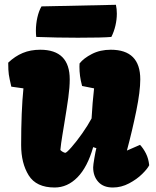

<svg xmlns="http://www.w3.org/2000/svg" viewBox="-20 -791 665 820"><path d="M28.3 -420.9Q20 -456.5 17.6 -473.1Q15.1 -489.7 15.1 -523.4Q43.9 -550.8 77.1 -564.7Q110.4 -578.6 151.9 -578.6Q277.8 -578.6 277.8 -452.1Q277.8 -418.5 271.7 -374Q265.6 -329.6 254.4 -262.2Q252.9 -253.4 246.6 -214.8Q240.2 -176.3 237.8 -150.4Q246.1 -141.6 258.3 -138.2Q264.2 -138.2 285.4 -162.4Q306.6 -186.5 331.1 -221.2Q355.5 -255.9 371.1 -285.2Q375 -355 381.8 -413.6L330.6 -423.8Q324.2 -448.2 321.8 -466.8Q319.3 -485.4 319.3 -506.3L319.8 -520Q337.4 -542.5 372.6 -560.5Q407.7 -578.6 453.1 -578.6Q579.1 -578.6 579.1 -452.1Q579.1 -400.9 562 -317.1Q544.9 -233.4 522 -147.9L578.1 -172.4Q592.3 -157.2 603.3 -135.5Q614.3 -113.8 617.2 -85.4Q610.4 -70.8 587.4 -48.1Q564.5 -25.4 531.2 -7.8Q498 9.8 461.9 9.8Q421.4 9.8 399.7 -14.4Q377.9 -38.6 377.9 -76.2Q377.9 -85.9 383.1 -116.2Q388.2 -146.5 391.6 -158.2L377.9 -162.6Q353.5 -77.1 310.8 -33.7Q268.1 9.8 213.4 9.8Q134.8 9.8 102.5 -42.2Q70.3 -94.2 70.3 -171.4Q70.3 -316.4 80.1 -413.6ZM133.3 -659.2Q133.3 -688.5 139.6 -716.6Q146 -744.6 157.2 -763.7L475.1 -770.5Q479 -752.4 479 -732.9Q479 -707.5 472.9 -681.4Q466.8 -655.3 455.6 -633.3Q420.4 -629.9 312.5 -629.9Q225.6 -629.9 134.8 -633.3Q133.3 -646 133.3 -659.2Z"/></svg>

Font: Kavoon
Style: Regular
Weight: 400
Designer: Viktoriya Grabowska
Foundry: Viktoriya Grabowska
Version: Version 1.004; ttfautohint (v1.4.1)